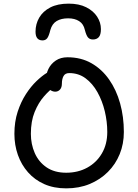

<svg xmlns="http://www.w3.org/2000/svg" viewBox="-20 -1026 760 1056"><path d="M344.2 10Q276.4 10 223.7 -13.3Q171 -36.6 134.3 -78.1Q97.6 -119.6 78.4 -173.9Q59.2 -228.2 59.2 -290Q59.2 -356.6 77.2 -411.5Q95.2 -466.4 122.9 -508.9Q150.6 -551.4 181.1 -580.4Q211.6 -609.4 236.7 -624.6Q261.8 -639.8 273.8 -639.8Q283.8 -639.8 292 -636.7Q300.2 -633.6 308.6 -620.8Q323.6 -599.4 313.1 -582Q302.6 -564.6 281.6 -550.8Q252.4 -530.6 221.8 -495.7Q191.2 -460.8 170.5 -410Q149.8 -359.2 149.8 -290Q149.8 -233 171.2 -184.2Q192.6 -135.4 236 -105.7Q279.4 -76 344.2 -76Q408.8 -76 459.8 -103.9Q510.8 -131.8 540.4 -182.3Q570 -232.8 570 -300Q570 -357.2 556.3 -414.3Q542.6 -471.4 515.9 -519.1Q489.2 -566.8 450.5 -595.4Q411.8 -624 360.8 -624Q338.4 -624 329.4 -607.6Q320.4 -591.2 320.4 -566.4Q320.4 -544.6 309.8 -533.2Q299.2 -521.8 284 -521.8Q271.4 -521.8 259.6 -528.9Q247.8 -536 240.2 -550.5Q232.6 -565 232.6 -585.2Q232.6 -618.8 246.5 -647.1Q260.4 -675.4 287.1 -693.2Q313.8 -711 351.2 -711Q425.4 -711 482.7 -678.4Q540 -645.8 580 -588.8Q620 -531.8 640.6 -457.6Q661.2 -383.4 661.2 -300Q661.2 -234.8 638.5 -178.7Q615.8 -122.6 573.3 -80.2Q530.8 -37.8 473 -13.9Q415.2 10 344.2 10ZM357.8 -1006Q414.6 -1006 454.1 -986.1Q493.6 -966.2 514.3 -934.2Q535 -902.2 535 -866Q535 -834.6 523.3 -821.7Q511.6 -808.8 491.2 -808.8Q474 -808.8 464.3 -819.7Q454.6 -830.6 446.6 -861.8Q439.4 -894.4 415.1 -909.8Q390.8 -925.2 354.8 -925.2Q316.8 -925.2 291.7 -910.3Q266.6 -895.4 257 -861.2Q249 -828.2 239.8 -816Q230.6 -803.8 213.8 -803.8Q195 -803.8 185.2 -815.6Q175.4 -827.4 175.4 -851.6Q175.4 -893.8 195.7 -928.9Q216 -964 256.5 -985Q297 -1006 357.8 -1006Z"/></svg>

Font: Shantell Sans Light
Style: Regular
Weight: 300
Designer: Stephen Nixon, Anya Danilova, Shantell Martin
Foundry: Arrow Type
Version: Version 1.011;[c5ecc13dd]